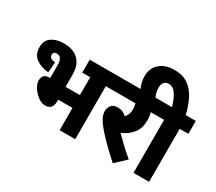

<svg xmlns="http://www.w3.org/2000/svg" viewBox="-159 -1224 1764 1569"><g transform="rotate(30 723.5 -439.5)"><path d="M195 -632Q241 -632 275 -621Q309 -610 335 -586Q358 -565 372 -530Q386 -495 386 -430V-331H521V-500H446V-622H750V-500H668V0H521V-210H386V-197Q386 -153 368 -134Q350 -115 315 -115Q290 -115 264.5 -129.5Q239 -144 217 -167.5Q195 -191 182 -217.5Q169 -244 169 -268Q169 -294 183.5 -312.5Q198 -331 241 -331V-441Q241 -471 237.5 -488.5Q234 -506 225 -516Q214 -531 189 -531Q156 -531 156 -501Q156 -483 169 -473.5Q182 -464 212 -461L204 -363Q133 -369 86 -403Q39 -437 39 -506Q39 -571 84.5 -601.5Q130 -632 195 -632Z M1130 -75 1032 17Q955 -52 895.5 -112.5Q836 -173 802 -220Q780 -250 771 -274Q762 -298 762 -321Q762 -350 780.5 -374.5Q799 -399 844 -399Q889 -399 924 -365Q955 -395 955 -445Q955 -475 948 -500H736V-622H1163V-500H1092Q1097 -485 1099.5 -466Q1102 -447 1102 -423Q1102 -353 1065 -305.5Q1028 -258 963 -230Q998 -194 1040.5 -154Q1083 -114 1130 -75Z M928 -615Q901 -673 901 -731Q901 -806 952 -851Q1003 -896 1089 -896Q1170 -896 1221.5 -858.5Q1273 -821 1304 -758.5Q1335 -696 1351 -622H1447V-500H1365V0H1218V-500H1150V-622H1222Q1201 -694 1173.5 -734Q1146 -774 1105 -774Q1077 -774 1062 -756Q1047 -738 1047 -707Q1047 -680 1053.5 -657Q1060 -634 1069 -615Z"/></g></svg>

Font: Noto Sans Devanagari UI SemiCondensed ExtraBold
Style: Regular
Weight: 800
Width: 4
Designer: Jelle Bosma - Monotype Design Team
Foundry: Monotype Imaging Inc.
Version: Version 2.004; ttfautohint (v1.8.4.7-5d5b)